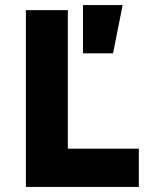

<svg xmlns="http://www.w3.org/2000/svg" viewBox="-20 -740 601 760"><path d="M82.5 0V-700H248.5V-151.5H529.5V0ZM308.5 -529V-720H465.5L427.5 -529Z"/></svg>

Font: Geologica
Style: Bold
Weight: 700
Designer: Sindre Bremnes, Frode Helland
Foundry: Monokrom Skriftforlag AS
Version: Version 1.010; ttfautohint (v1.8.4.7-5d5b);gftools[0.9.28]